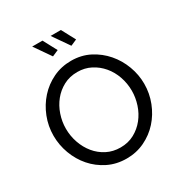

<svg xmlns="http://www.w3.org/2000/svg" viewBox="-208 -1070 1164 1228"><g transform="rotate(-30 374.0 -456.5)"><path d="M373 5Q298 5 236.5 -25.5Q175 -56 131 -106.5Q87 -157 63 -222Q39 -287 39 -355Q39 -426 64.5 -491Q90 -556 135 -606Q180 -656 241.5 -685.5Q303 -715 375 -715Q450 -715 511 -683.5Q572 -652 616 -601Q660 -550 684 -485.5Q708 -421 708 -354Q708 -283 682.5 -218Q657 -153 612.5 -103.5Q568 -54 506.5 -24.5Q445 5 373 5ZM130 -355Q130 -301 147.5 -250.5Q165 -200 197 -161Q229 -122 274 -99Q319 -76 374 -76Q431 -76 476 -100.5Q521 -125 552.5 -164.5Q584 -204 600.5 -254Q617 -304 617 -355Q617 -409 599.5 -459.5Q582 -510 549.5 -548.5Q517 -587 472.5 -610Q428 -633 374 -633Q317 -633 272 -609Q227 -585 195.5 -546Q164 -507 147 -457Q130 -407 130 -355ZM342 -918H418L472 -817L426 -797ZM206 -918H282L336 -817L290 -797Z"/></g></svg>

Font: Raleway Medium Alt1
Style: Regular
Weight: 500
Designer: Matt McInerney, Pablo Impallari, Rodrigo Fuenzalida
Foundry: Matt McInerney, Pablo Impallari, Rodrigo Fuenzalida
Version: Version 3.000g; ttfautohint (v1.5) -l 8 -r 28 -G 28 -x 14 -D